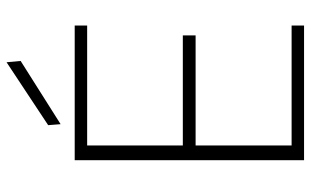

<svg xmlns="http://www.w3.org/2000/svg" viewBox="-201 -747 948 586"><g transform="rotate(-90 273.0 -454.0)"><path d="M77 0V-700H488V-662H122V-370H458V-331H122V-38H488V0ZM187 -743 184 -781 376 -908 380 -865Z"/></g></svg>

Font: DM Sans 18pt ExtraLight
Style: Regular
Weight: 250
Designer: Colophon Foundry, Jonny Pinhorn
Foundry: Colophon Foundry
Version: Version 4.004;gftools[0.9.30]